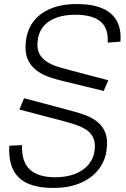

<svg xmlns="http://www.w3.org/2000/svg" viewBox="-20 -825 623 950"><path d="M245 105Q127 105 73.5 54Q20 3 26 -104L89 -107Q86 -26 127 13Q168 52 253 52Q308 52 350 36Q392 20 417.5 -10Q443 -40 448 -80Q453 -118 441.5 -143Q430 -168 406 -183.5Q382 -199 351 -209Q320 -219 286 -228L76 -283L99 -339L314 -282Q353 -272 390.5 -259.5Q428 -247 457 -226Q486 -205 500.5 -170Q515 -135 507 -80Q499 -24 464 18Q429 60 373 82.5Q317 105 245 105ZM304 -421Q265 -430 227 -442.5Q189 -455 159.5 -477.5Q130 -500 115.5 -536Q101 -572 109 -628Q121 -712 187 -758.5Q253 -805 360 -805Q474 -805 528.5 -758Q583 -711 576 -619L513 -614Q517 -685 477.5 -718.5Q438 -752 353 -752Q273 -752 224 -720Q175 -688 167 -628Q161 -588 173 -563Q185 -538 209 -521.5Q233 -505 265.5 -495Q298 -485 333 -476L516 -428L493 -375Z"/></svg>

Font: Pathway Extreme 8pt Thin 12pt
Style: Italic
Weight: 100
Italic angle: -8°
Version: Version 1.001;gftools[0.9.26]